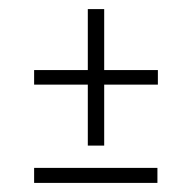

<svg xmlns="http://www.w3.org/2000/svg" viewBox="-20 -525 422 422"><path d="M55 -371V-339H173V-205H209V-339H327V-371H209V-505H173V-371ZM55 -156V-123H326V-156Z"/></svg>

Font: Emberly
Style: Regular
Weight: 400
Designer: Rajesh Rajput
Foundry: Rajesh Rajput
Version: Version 1.000